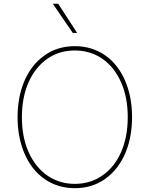

<svg xmlns="http://www.w3.org/2000/svg" viewBox="-20 -980 787 1010"><path d="M72.4 -363.6Q72.4 -410.2 80.1 -456.5Q87.7 -502.8 104.8 -545.5Q121.8 -588.1 149.1 -625.2Q176.5 -662.3 216.3 -690Q283.7 -737.2 373.6 -737.2Q419.4 -737.2 459.3 -724.8Q499.3 -712.4 532.7 -689.3Q566.1 -666.2 592.3 -633.2Q618.6 -600.1 636.7 -558.9Q674.7 -472.3 674.7 -363.6Q674.7 -317.5 667.1 -271.1Q659.4 -224.8 642.4 -182Q625.4 -139.2 597.8 -102.1Q570.3 -65 530.9 -37.3Q463.4 9.9 373.6 9.9Q327.8 9.9 287.8 -2.5Q247.9 -14.9 214.5 -38.2Q181.1 -61.4 154.8 -94.5Q128.6 -127.5 110.4 -168.7Q72.4 -255.3 72.4 -363.6ZM95.2 -363.6Q95.2 -259.6 130 -181.1Q147.4 -141.7 172.1 -110.4Q196.7 -79.2 227.6 -57.5Q258.5 -35.9 295.3 -24.3Q332 -12.8 373.6 -12.8Q455.6 -12.8 519.2 -57.2Q550.8 -79.2 575.5 -110.3Q600.1 -141.3 617.2 -180.2Q634.2 -219.1 643.1 -265.3Q652 -311.4 652 -363.6Q652 -468 616.8 -547.2Q599.4 -586.6 574.8 -617.7Q550.1 -648.8 519.2 -670.3Q488.3 -691.8 451.7 -703.1Q415.1 -714.5 373.6 -714.5Q291.2 -714.5 228.7 -670.8Q197.4 -648.8 172.6 -617.7Q147.7 -586.6 130.5 -547.8Q113.3 -508.9 104.2 -462.5Q95.2 -416.2 95.2 -363.6ZM257.8 -960.2H286.2L385.7 -806.8H362.9Z"/></svg>

Font: Inter P Thin
Style: Regular
Weight: 100
Designer: Rasmus Andersson
Foundry: rsms
Version: Version 3.018;git-588b23468